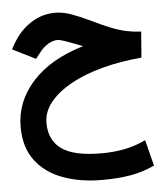

<svg xmlns="http://www.w3.org/2000/svg" viewBox="-55 -505 767 885"><g transform="rotate(-5 329.0 -62.5)"><path d="M347.7 -291.5Q340.3 -294.4 333.7 -297.1Q327.1 -299.8 316.4 -303.7Q283.7 -316.4 262.9 -323.2Q242.2 -330.1 232.9 -330.1Q211.4 -330.1 189 -316.4Q166.5 -302.7 150.4 -281.7L127 -252L20.5 -305.2L38.1 -336.4Q70.3 -390.6 121.1 -423.3Q171.9 -456.1 233.4 -456.1Q268.6 -456.1 307.4 -442.1Q346.2 -428.2 389.6 -407.2Q445.8 -379.9 483.6 -365Q521.5 -350.1 552.7 -343.5Q584 -336.9 620.6 -335L611.3 -215.3Q512.7 -207 428.2 -184.3Q343.8 -161.6 281.2 -126.7Q218.8 -91.8 183.8 -47.9Q148.9 -3.9 148.9 46.4Q148.9 126.5 205.6 167.2Q262.2 208 389.6 208Q447.3 208 496.3 198.2Q545.4 188.5 595.2 165.5L625.5 285.2Q571.3 311 513.2 320.8Q455.1 330.6 382.8 330.6Q281.7 330.6 201.7 301.3Q121.6 272 75.2 210.9Q28.8 149.9 28.8 54.2Q28.8 -62 111.3 -153.8Q193.8 -245.6 347.7 -291.5Z"/></g></svg>

Font: Vazir FD-UI
Style: Bold-FD-UI
Weight: 700
Designer: Saber Rastikerdar
Foundry: Saber Rastikerdar
Version: Version 30.0.0